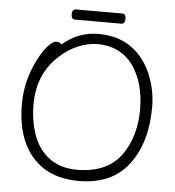

<svg xmlns="http://www.w3.org/2000/svg" viewBox="-57 -874 858 942"><g transform="rotate(5 372.5 -402.5)"><path d="M506 -771H278Q260 -771 260 -796Q260 -821 279 -821H507Q525 -821 525 -796Q525 -771 506 -771ZM223 -644Q301 -711 398 -711Q495 -711 559.5 -666Q624 -621 658.5 -542.5Q693 -464 693 -375Q693 -201 610.5 -92.5Q528 16 366 16Q259 16 190 -30Q55 -120 55 -337Q55 -451 109 -557Q132 -602 156 -628.5Q180 -655 197 -655Q214 -655 223 -644ZM352 -38Q505 -38 574 -140Q635 -231 635 -358Q635 -485 580 -568Q517 -661 399 -661Q355 -661 305.5 -641Q256 -621 212 -580Q112 -488 112 -339Q112 -259 136 -190Q160 -121 214.5 -79.5Q269 -38 352 -38Z"/></g></svg>

Font: LXGW WenKai Lite Light
Style: Regular
Weight: 300
Designer: LXGW / Fontworks Inc.
Foundry: LXGW / Fontworks Inc.
Version: Version 1.511; March 25, 2025